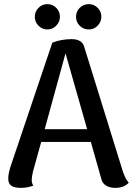

<svg xmlns="http://www.w3.org/2000/svg" viewBox="-20 -900 651 932"><path d="M605 -13Q582 12 540 12Q513 12 495 1Q477 -10 472 -31L421 -211H180L140 -67Q134 -41 134 -27Q134 -9 142 1Q113 12 82 12Q50 12 35 1.5Q20 -9 20 -33Q20 -58 32 -94L234 -693Q279 -710 327 -710Q379 -710 389 -672L576 -69Q588 -32 605 -13ZM403 -273 298 -641 197 -273ZM149 -819Q149 -844 167 -862Q185 -880 210 -880Q235 -880 253 -862Q271 -844 271 -819Q271 -794 253 -775.5Q235 -757 210 -757Q185 -757 167 -775Q149 -793 149 -819ZM349 -819Q349 -844 367 -862Q385 -880 411 -880Q436 -880 454 -862Q472 -844 472 -819Q472 -794 454 -775.5Q436 -757 411 -757Q385 -757 367 -775Q349 -793 349 -819Z"/></svg>

Font: Arima Madurai
Style: Bold
Weight: 700
Designer: Joana Correia and Natanael Gama
Foundry: NDISCOVER
Version: Version 1.019